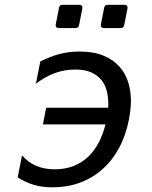

<svg xmlns="http://www.w3.org/2000/svg" viewBox="-20 -778 642 812"><path d="M229 -659.2Q221.7 -659.2 218 -663.6Q214.4 -668 215.8 -675.3L229.5 -744.6Q231.4 -757.8 245.1 -757.8H314.9Q328.6 -757.8 328.6 -745.6Q328.6 -743.2 328.1 -741.7L314.5 -672.4Q312 -659.2 298.8 -659.2ZM419.9 -659.2Q412.6 -659.2 408.9 -663.6Q405.3 -668 406.7 -675.3L420.4 -744.6Q422.4 -757.8 436 -757.8H505.9Q519.5 -757.8 519.5 -745.6Q519.5 -743.2 519 -741.7L505.4 -672.4Q502.9 -659.2 489.7 -659.2ZM203.1 14.2Q158.2 14.2 122.8 3.7Q87.4 -6.8 54.7 -27.8L73.2 -121.1Q123.5 -62 211.4 -62Q254.4 -62 289.1 -75.2Q323.7 -88.4 350.6 -113Q377.4 -137.7 396.2 -172.9Q415 -208 426.3 -252H161.6L175.3 -322.3H437.5Q438 -327.1 438 -331.5Q438 -335.9 438 -340.3Q438 -367.2 431.6 -393.1Q425.3 -418.9 409.2 -439.2Q393.1 -459.5 366 -471.7Q338.9 -483.9 297.4 -483.9Q252.9 -483.9 212.2 -469Q171.4 -454.1 131.8 -423.8L150.4 -518.1Q170.9 -528.3 190.7 -536.1Q210.4 -543.9 230.7 -549.3Q251 -554.7 272 -557.4Q293 -560.1 315.9 -560.1Q376.5 -560.1 418.2 -542.5Q460 -524.9 485.6 -495.8Q511.2 -466.8 522.5 -429.2Q533.7 -391.6 533.7 -352.1Q533.7 -333.5 531.5 -314Q529.3 -294.4 525.4 -272.9Q512.2 -205.1 483.2 -151.6Q454.1 -98.1 412.1 -61.3Q370.1 -24.4 317.1 -5.1Q264.2 14.2 203.1 14.2Z"/></svg>

Font: Hack
Style: Italic
Weight: 400
Italic angle: -11°
Monospace: yes
Designer: Christopher Simpkins
Foundry: Christopher Simpkins
Version: Version 2.019; ttfautohint (v1.4.1) -l 4 -r 80 -G 350 -x 0 -